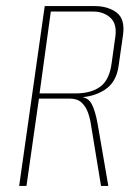

<svg xmlns="http://www.w3.org/2000/svg" viewBox="-20 -611 450 631"><path d="M43 0 127 -591H291Q335 -591 363.5 -569.5Q392 -548 384 -494L370 -396Q363 -341 324.5 -316Q286 -291 234 -291L235 -293Q267 -294 280 -271.5Q293 -249 301 -203L336 0H312L279 -201Q276 -222 269 -241.5Q262 -261 248 -274Q234 -287 209 -287H108L67 0ZM110 -304H228Q280 -304 310 -326.5Q340 -349 347 -404L359 -490Q365 -533 342.5 -553Q320 -573 287 -573H147Z"/></svg>

Font: Alumni Sans Thin Thin
Style: Italic
Weight: 250
Italic angle: -8°
Version: Version 1.016